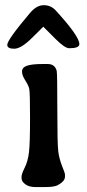

<svg xmlns="http://www.w3.org/2000/svg" viewBox="-20 -738 339 749"><path d="M289.6 -565.9Q289.6 -549.8 250 -549.8Q232.9 -549.8 196.3 -586.4L148.9 -633.8Q148.4 -633.8 105.5 -590.8Q62.5 -547.9 35.4 -547.9Q8.3 -547.9 8.3 -563Q8.3 -582.5 96.7 -687Q122.6 -717.8 150.6 -717.8Q178.7 -717.8 197.3 -697.3Q289.6 -596.7 289.6 -565.9ZM157.2 -8.3H117.7Q93.3 -8.3 78.6 -19.3Q64 -30.3 64 -43V-48.3Q64 -59.1 76.4 -84Q88.9 -108.9 93 -143.6Q97.2 -178.2 97.2 -277.6Q97.2 -377 94.2 -390.9Q91.3 -404.8 78.6 -424.3Q65.9 -443.8 65.9 -459.2Q65.9 -474.6 84.7 -481.4Q103.5 -488.3 147 -488.3H166Q194.3 -488.3 201.2 -461.4Q203.6 -452.1 203.6 -314.2Q203.6 -176.3 207.3 -147.5Q210.9 -118.7 222.2 -90.3Q233.4 -62 233.4 -59.1V-48.3Q233.4 -30.8 205.1 -15.6Q190.9 -8.3 157.2 -8.3Z"/></svg>

Font: Averia Gruesa Libre
Style: Regular
Weight: 400
Italic angle: -1.70001°
Version: Version 1.002